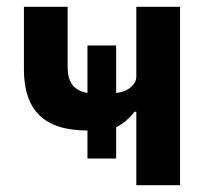

<svg xmlns="http://www.w3.org/2000/svg" viewBox="-20 -542 620 562"><path d="M379 0V-215H374Q364 -202 350 -189.5Q336 -177 320 -170V-78H236V-160Q141 -160 95.5 -204.5Q50 -249 50 -339V-522H178V-346Q178 -311 192.5 -293Q207 -275 236 -270V-409H320V-270Q345 -272 362 -286Q379 -300 379 -318V-522H507V0Z"/></svg>

Font: IBM Plex Sans SemiBold
Style: Regular
Weight: 600
Designer: Mike Abbink, Paul van der Laan, Pieter van Rosmalen
Foundry: Bold Monday
Version: Version 3.201